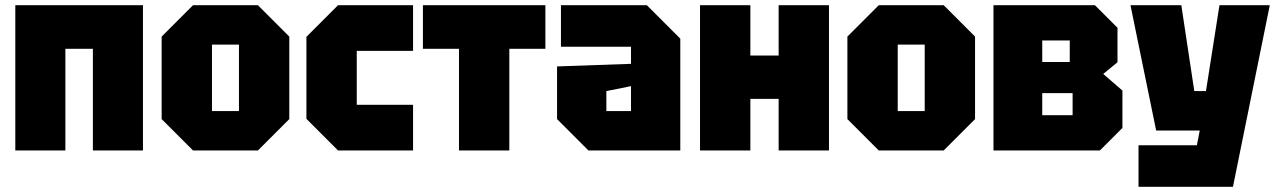

<svg xmlns="http://www.w3.org/2000/svg" viewBox="-20 -580 4921 740"><path d="M39 0V-560H531V0H338V-392H232V0Z M603 -121V-439L724 -560H974L1095 -439V-121L974 0H724ZM797 -152H901V-408H797Z M1161 -122V-438L1283 -560H1572V-384H1355V-176H1572V0H1283Z M1943 0V-392H2082V-560H1610V-392H1749V0Z M2127 -121V-324L2412 -334V-400H2142V-560H2473L2602 -431V0H2248ZM2317 -229V-152H2412V-248Z M2678 0V-560H2872V-366H2981V-560H3175V0H2981V-199H2872V0Z M3246 -121V-439L3367 -560H3617L3738 -439V-121L3617 0H3367ZM3440 -152H3544V-408H3440Z M3809 -560V0H4219L4306 -87V-231L4232 -295L4287 -340V-473L4200 -560ZM3997 -341V-424H4103V-341ZM3997 -136V-221H4114V-136Z M4368 140V-20H4593L4604 -77H4436L4337 -560H4533L4583 -229H4628L4680 -560H4874L4732 140Z"/></svg>

Font: Tektur SemiCondensed ExtraBold
Style: Regular
Weight: 800
Width: 4
Designer: Adam Jagosz
Foundry: Adam Jagosz
Version: Version 1.005;gftools[0.9.30]